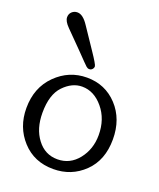

<svg xmlns="http://www.w3.org/2000/svg" viewBox="-134 -783 736 886"><g transform="rotate(20 233.5 -340.0)"><path d="M21.5 -204.1Q21.5 -304.7 85.4 -368.2Q149.4 -431.6 237.3 -431.6Q327.1 -431.6 386.7 -367.7Q446.3 -303.7 446.3 -204.1Q446.3 -101.6 384.3 -41.5Q322.3 18.6 233.4 18.6Q139.6 18.6 80.6 -45.9Q21.5 -110.4 21.5 -204.1ZM136.7 -81.1Q174.8 -30.3 236.3 -30.3Q297.9 -30.3 337.9 -80.6Q377.9 -130.9 377.9 -200.2Q377.9 -278.3 333.5 -331.5Q289.1 -384.8 230.5 -384.8Q181.6 -384.8 140.1 -341.8Q98.6 -298.8 98.6 -209Q98.6 -130.9 136.7 -81.1ZM54.7 -662.1Q54.7 -678.7 65.9 -689Q77.1 -699.2 91.8 -699.2H92.8Q120.1 -699.2 147.5 -657.2Q178.7 -611.3 215.8 -555.7Q252.9 -501 252.9 -492.2Q252.9 -484.4 247.1 -478Q241.2 -471.7 233.4 -471.7H231.4Q224.6 -471.7 217.3 -478Q210 -484.4 160.2 -536.1Q114.3 -582 80.1 -617.2Q54.7 -642.6 54.7 -662.1Z"/></g></svg>

Font: Goudy Bookletter 1911
Style: Regular
Weight: 400
Version: Version 2010.07.03